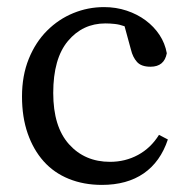

<svg xmlns="http://www.w3.org/2000/svg" viewBox="-20 -508 528 541"><path d="M277 -442Q213 -442 171.5 -392.5Q130 -343 130 -246Q130 -151 174.5 -101.5Q219 -52 290 -52Q333 -52 369 -71.5Q405 -91 428 -128L453 -115Q432 -52 385 -19.5Q338 13 267 13Q216 13 174 -4Q132 -21 103 -53.5Q74 -86 58 -132Q42 -178 42 -236Q42 -295 61 -342Q80 -389 112.5 -421.5Q145 -454 186.5 -471Q228 -488 273 -488Q307 -488 337 -478Q367 -468 390.5 -450.5Q414 -433 429.5 -409.5Q445 -386 450 -358Q443 -320 404 -320Q378 -320 366 -333.5Q354 -347 349 -368L331 -434Q317 -439 303.5 -440.5Q290 -442 277 -442Z"/></svg>

Font: Source Serif Pro
Style: Regular
Weight: 400
Designer: Frank Grießhammer
Foundry: Adobe Systems Incorporated
Version: Version 2.000;PS 1.000;hotconv 16.6.51;makeotf.lib2.5.65220